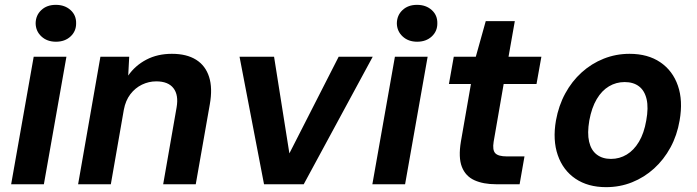

<svg xmlns="http://www.w3.org/2000/svg" viewBox="-20 -760 2876 792"><path d="M26 0 119 -526H254L161 0ZM210.8 -587.9Q174.1 -587.9 150.8 -609.7Q127.4 -631.4 127 -664.1Q127.6 -697.3 150.6 -718.6Q173.5 -740 210.2 -740Q247.1 -740 270.9 -718.6Q294.6 -697.3 294 -664.1Q294.4 -631.4 271.1 -609.7Q247.7 -587.9 210.8 -587.9Z M302.2 0 394.2 -526H513L508.9 -448.3Q537.7 -489.8 583.7 -513.9Q629.6 -538 689 -538Q749.9 -538 788.8 -513.7Q827.7 -489.3 842.5 -442.8Q857.4 -396.4 845.4 -329.1L787.5 0H653.1L708.4 -316.6Q717.4 -367.9 695.6 -396.1Q673.8 -424.4 624.6 -424.4Q593.8 -424.4 565.7 -410.9Q537.6 -397.3 517.7 -371.3Q497.9 -345.3 490.8 -307.3L437.2 0Z M1069.1 0 968.1 -526H1110.5L1173.7 -127.3L1377 -526H1517.5L1232.9 0Z M1516 0 1609 -526H1744L1651 0ZM1700.8 -587.9Q1664.1 -587.9 1640.8 -609.7Q1617.4 -631.4 1617 -664.1Q1617.6 -697.3 1640.6 -718.6Q1663.5 -740 1700.2 -740Q1737.1 -740 1760.9 -718.6Q1784.6 -697.3 1784 -664.1Q1784.4 -631.4 1761.1 -609.7Q1737.7 -587.9 1700.8 -587.9Z M2026.1 0Q1973.5 0 1936.9 -16.6Q1900.2 -33.3 1885.2 -71.8Q1870.2 -110.2 1881.3 -176.6L1922.6 -413.4H1831.8L1851.8 -526H1942.7L1983.7 -672.8H2103.6L2077.7 -526H2213.2L2193.1 -413.4H2057.6L2016.3 -175.4Q2010.7 -141.3 2022.9 -128.1Q2035.1 -114.8 2071.3 -114.8H2143.5L2123.4 0Z M2480 12Q2405.2 12 2353.7 -22.9Q2302.3 -57.8 2280.8 -120.1Q2259.3 -182.3 2273.3 -263Q2284.3 -324.2 2311.6 -374.4Q2338.9 -424.7 2379.3 -461.2Q2419.7 -497.8 2470.2 -517.9Q2520.6 -538 2576.8 -538Q2652.6 -538 2703.8 -503.1Q2755.1 -468.2 2776.4 -406.4Q2797.8 -344.7 2783.4 -263Q2773 -201.8 2745.6 -151.6Q2718.2 -101.3 2677.9 -64.8Q2637.5 -28.2 2587.3 -8.1Q2537.1 12 2480 12ZM2500.2 -104.5Q2535.6 -104.5 2565.2 -122.4Q2594.8 -140.2 2615.8 -175.4Q2636.8 -210.7 2645.8 -263Q2655.5 -315.8 2647.2 -351.1Q2638.9 -386.4 2615.7 -403.9Q2592.6 -421.5 2556.6 -421.5Q2521.6 -421.5 2492 -403.9Q2462.4 -386.4 2441.5 -351.1Q2420.6 -315.8 2410.9 -263Q2401.9 -210.7 2410.1 -175.4Q2418.3 -140.2 2441.7 -122.4Q2465.1 -104.5 2500.2 -104.5Z"/></svg>

Font: DM Sans 9pt
Style: Italic
Weight: 400
Italic angle: -10°
Designer: Colophon Foundry, Jonny Pinhorn
Foundry: Colophon Foundry
Version: Version 4.004